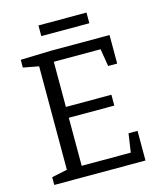

<svg xmlns="http://www.w3.org/2000/svg" viewBox="-123 -936 868 1027"><g transform="rotate(-15 310.5 -423.0)"><path d="M504 -164H554V0H49V-43L135 -61V-634L49 -650V-693L216 -698H542V-540H492L476 -637H217V-387H469V-327H217V-61H489ZM454 -846V-787H188V-846Z"/></g></svg>

Font: Bitter
Style: Regular
Weight: 400
Designer: Sol Matas, and Bitter project Authors
Foundry: Sol Matas
Version: Version 2.001